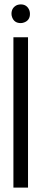

<svg xmlns="http://www.w3.org/2000/svg" viewBox="-20 -853 188 873"><path d="M32.2 -790Q32.2 -818.4 57.6 -830.1Q66.4 -833 74.2 -833Q102.5 -833 113.3 -806.6Q116.2 -798.8 116.2 -790Q116.2 -760.7 89.8 -751Q82 -748 74.2 -748Q44.9 -748 35.2 -774.4Q32.2 -782.2 32.2 -790ZM41 0V-683.6H107.4V0Z"/></svg>

Font: Post No Bills Colombo
Style: Medium
Weight: 600
Designer: Kosala Senevirathne, Siva Puranthara, Lasantha Premarathna, Tharique Azeez
Foundry: Mooniak
Version: Version 1.220 ; ttfautohint (v1.5)